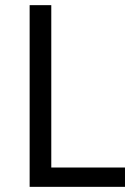

<svg xmlns="http://www.w3.org/2000/svg" viewBox="-20 -725 543 745"><path d="M95 0V-705H179V-75H465V0Z"/></svg>

Font: Nunito Sans 7pt Condensed
Style: Regular
Weight: 400
Width: 3
Designer: Vernon Adams
Foundry: Vernon Adams
Version: Version 3.101;gftools[0.9.27]